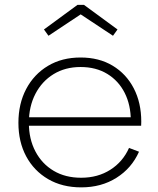

<svg xmlns="http://www.w3.org/2000/svg" viewBox="-20 -780 666 808"><path d="M322 8.5Q242 8.5 182.5 -26.2Q123 -61 90.2 -122Q57.5 -183 57.5 -263Q57.5 -343.5 90.2 -405.5Q123 -467.5 181.8 -502.8Q240.5 -538 319 -538Q397 -538 454.2 -503.5Q511.5 -469 543 -408.2Q574.5 -347.5 574.5 -268Q574.5 -262.5 574.2 -258.2Q574 -254 574 -251H530Q530.5 -255.5 530.5 -260.5Q530.5 -265.5 530.5 -271.5Q530.5 -338 504.8 -389Q479 -440 431.5 -469Q384 -498 319 -498Q254.5 -498 205.5 -468Q156.5 -438 129 -385Q101.5 -332 101.5 -263Q101.5 -195 129 -142.8Q156.5 -90.5 205.8 -61.2Q255 -32 321.5 -32Q391.5 -32 444.2 -65.5Q497 -99 523 -157.5L565 -141.5Q534 -72 470.2 -31.8Q406.5 8.5 322 8.5ZM85 -251V-286.5H560L572.5 -251ZM333.5 -759.5 474.5 -656 455.5 -629.5 319.5 -719.5 184 -629.5 165 -656 306 -759.5Z"/></svg>

Font: Hepta Slab Light
Style: Regular
Weight: 300
Designer: Michael LaGattuta
Foundry: Michael LaGattuta
Version: Version 1.102